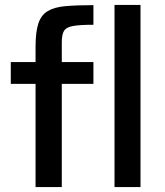

<svg xmlns="http://www.w3.org/2000/svg" viewBox="-20 -763 672 783"><path d="M447 0V-743H553V0ZM125 0V-421H24V-510H125V-572Q125 -633 136.5 -667.5Q148 -702 175 -718Q202 -734 247.5 -738Q293 -742 361 -742V-662Q305 -662 277.5 -657Q250 -652 241 -637Q232 -622 232 -591V-510H361V-421H232V0Z"/></svg>

Font: Saira Medium
Style: Regular
Weight: 500
Designer: Hector Gatti with collaboration of the Omnibus-Type team
Foundry: Omnibus-Type
Version: Version 1.100; ttfautohint (v1.8.3)